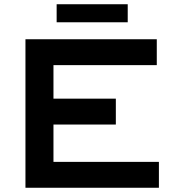

<svg xmlns="http://www.w3.org/2000/svg" viewBox="-20 -885 824 905"><path d="M100 0V-700H719V-578H232V-420H526V-298H232V-122H729V0ZM247 -865H582V-780H247Z"/></svg>

Font: Science Gothic
Style: Regular
Weight: 400
Designer: Thomas Phinney, Vassil Kateliev, Brandon Buerkle
Foundry: Font Detective LLC
Version: Version 1.018